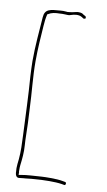

<svg xmlns="http://www.w3.org/2000/svg" viewBox="-99 -824 563 1006"><g transform="rotate(10 182.0 -321.0)"><path d="M41 -482C41 -456 43 -429 44 -402C52 -299 55 -197 60 -91C62 -45 64 -6 60 37C58 55 56 72 56 85C56 90 57 96 57 102C57 124 65 136 81 133H82C127 128 182 122 237 122C260 122 286 123 304 126L315 128C319 129 320 129 321 128C328 124 326 112 319 112L308 110C289 106 264 105 237 105C222 105 208 105 194 106C156 109 116 110 85 116L73 118V104L72 102V86C72 81 72 74 73 66C77 34 81 -3 78 -40C75 -79 76 -113 74 -157C73 -182 71 -209 70 -237C67 -317 57 -400 57 -484C57 -551 62 -615 66 -673C67 -693 70 -718 75 -737L78 -738C95 -749 115 -752 140 -752C154 -754 181 -751 188 -752C200 -755 218 -763 239 -760C242 -760 249 -758 254 -755L265 -748H266C267 -747 267 -747 271 -748C276 -749 278 -750 276 -758C275 -761 274 -761 273 -762L262 -768C256 -774 246 -776 240 -776H239C223 -778 208 -769 185 -768C180 -767 175 -767 168 -768C159 -769 149 -769 140 -768C87 -764 57 -763 54 -717C49 -641 41 -567 41 -482Z"/></g></svg>

Font: Stray Cat
Style: ExLt
Weight: 200
Version: Version 1.0